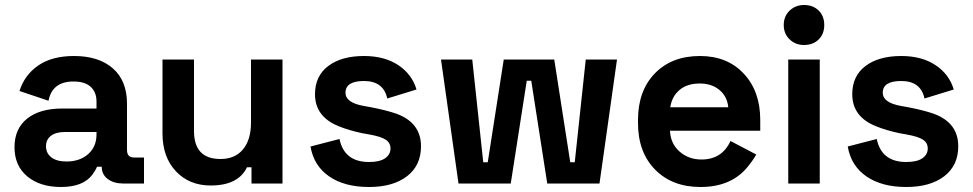

<svg xmlns="http://www.w3.org/2000/svg" viewBox="-20 -734 3893 768"><path d="M224 14Q140 14 89 -28.5Q38 -71 38 -145Q38 -219 88.5 -259.5Q139 -300 230 -300H366V-328Q366 -365 343 -386.5Q320 -408 274 -408Q189 -408 174 -331L58 -370Q78 -434 133 -472Q188 -510 276 -510Q375 -510 431.5 -460.5Q488 -411 488 -319V-134Q488 -104 516 -104H556V0H472Q435 0 411 -18Q387 -36 387 -66V-67H368Q364 -56 350 -36Q313 14 224 14ZM246 -88Q299 -88 332.5 -117.5Q366 -147 366 -196V-206H239Q204 -206 184 -191Q164 -176 164 -149Q164 -121 185.5 -104.5Q207 -88 246 -88Z M823 8Q737 8 683.5 -49Q630 -106 630 -200V-496H756V-210Q756 -98 862 -98Q920 -98 952 -136.5Q984 -175 984 -244V-496H1110V0H986V-65H968Q933 8 823 8Z M1456 14Q1358 14 1296.5 -28.5Q1235 -71 1222 -148L1338 -178Q1357 -86 1456 -86Q1499 -86 1520.5 -101Q1542 -116 1542 -140Q1542 -163 1522.5 -175.5Q1503 -188 1458 -196L1430 -201Q1377 -212 1335 -229Q1240 -267 1240 -357Q1240 -430 1293 -470Q1346 -510 1436 -510Q1518 -510 1573 -473.5Q1628 -437 1646 -376L1529 -340Q1514 -410 1436 -410Q1362 -410 1362 -363Q1362 -323 1436 -310L1464 -305Q1526 -293 1566 -279Q1664 -243 1664 -149Q1664 -72 1608 -29Q1552 14 1456 14Z M2023 0H1814L1744 -496H1869L1913 -85H1931L1995 -496H2197L2261 -85H2279L2323 -496H2448L2378 0H2169L2105 -411H2087Z M2782 14Q2669 14 2600.5 -55.5Q2532 -125 2532 -242V-254Q2532 -371 2599.5 -440.5Q2667 -510 2780 -510Q2889 -510 2955 -439.5Q3021 -369 3021 -254V-211H2660Q2662 -160 2698 -128Q2734 -96 2786 -96Q2868 -96 2902 -170L3005 -116Q2992 -92 2965 -60Q2900 14 2782 14ZM2661 -305H2893Q2889 -348 2858 -374Q2827 -400 2779 -400Q2729 -400 2698.5 -374.5Q2668 -349 2661 -305Z M3259 0H3133V-496H3259ZM3196 -554Q3162 -554 3138.5 -576.5Q3115 -599 3115 -634Q3115 -669 3138.5 -691.5Q3162 -714 3196 -714Q3232 -714 3254.5 -692Q3277 -670 3277 -634Q3277 -598 3254.5 -576Q3232 -554 3196 -554Z M3605 14Q3507 14 3445.5 -28.5Q3384 -71 3371 -148L3487 -178Q3506 -86 3605 -86Q3648 -86 3669.5 -101Q3691 -116 3691 -140Q3691 -163 3671.5 -175.5Q3652 -188 3607 -196L3579 -201Q3526 -212 3484 -229Q3389 -267 3389 -357Q3389 -430 3442 -470Q3495 -510 3585 -510Q3667 -510 3722 -473.5Q3777 -437 3795 -376L3678 -340Q3663 -410 3585 -410Q3511 -410 3511 -363Q3511 -323 3585 -310L3613 -305Q3675 -293 3715 -279Q3813 -243 3813 -149Q3813 -72 3757 -29Q3701 14 3605 14Z"/></svg>

Font: Rootstock Sans Headline
Style: Bold
Weight: 700
Designer: Florian Karsten
Foundry: Florian Karsten
Version: Version 2.000;FEAKit 1.0